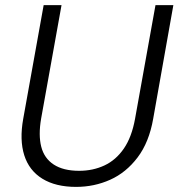

<svg xmlns="http://www.w3.org/2000/svg" viewBox="-20 -720 699 752"><path d="M278 12Q198 12 146 -20Q94 -52 75 -112Q56 -172 71 -255L151 -700H221L141 -255Q130 -191 141.5 -145.5Q153 -100 190.5 -75.5Q228 -51 290 -51Q344 -51 389 -72Q434 -93 465 -138Q496 -183 509 -255L589 -700H659L580 -255Q564 -163 519 -103.5Q474 -44 411.5 -16Q349 12 278 12Z"/></svg>

Font: DM Sans 20pt Light
Style: Italic
Weight: 300
Italic angle: -10°
Version: Version 4.004;gftools[0.9.30]